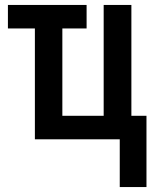

<svg xmlns="http://www.w3.org/2000/svg" viewBox="-20 -563 630 776"><path d="M464 193V0H121V-448H12V-543H330V-448H232V-95H399V-543H511V-95H572V193Z"/></svg>

Font: Noto Sans ExtraCondensed SemiBold
Style: Regular
Weight: 600
Width: 2
Designer: Monotype Design Team
Foundry: Monotype Imaging Inc.
Version: Version 2.013; ttfautohint (v1.8.4.7-5d5b)